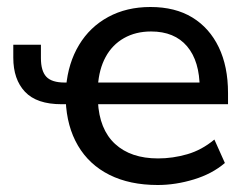

<svg xmlns="http://www.w3.org/2000/svg" viewBox="-20 -520 701 549"><path d="M431 9Q351 9 293 -20Q235 -49 203 -103.5Q171 -158 168 -232L180 -222H156Q85 -222 51.5 -257.5Q18 -293 18 -355V-392H97V-354Q97 -317 112.5 -300.5Q128 -284 165 -284H181L169 -272Q175 -340 206 -391.5Q237 -443 289.5 -471.5Q342 -500 410 -500Q481 -500 530 -470Q579 -440 605.5 -385Q632 -330 632 -254V-222H252L260 -230Q264 -150 309 -108.5Q354 -67 432 -67Q474 -67 515.5 -79Q557 -91 593 -121L623 -54Q587 -23 534.5 -7Q482 9 431 9ZM412 -430Q368 -430 334.5 -411Q301 -392 282 -357Q263 -322 260 -274L251 -284H568L551 -267Q551 -345 515 -387.5Q479 -430 412 -430Z"/></svg>

Font: Nunito Sans 10pt Medium
Style: Regular
Weight: 500
Designer: Vernon Adams
Foundry: Vernon Adams
Version: Version 3.101;gftools[0.9.27]